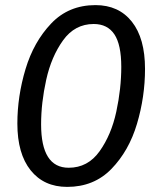

<svg xmlns="http://www.w3.org/2000/svg" viewBox="-20 -720 614 752"><path d="M548 -450Q548 -341 516.5 -235Q485 -129 416.5 -58.5Q348 12 243 12Q152 12 100 -53Q48 -118 48 -236Q48 -343 80 -449.5Q112 -556 180.5 -628Q249 -700 354 -700Q445 -700 496.5 -635Q548 -570 548 -450ZM141 -233Q141 -63 249 -63Q324 -63 370 -127.5Q416 -192 435.5 -282.5Q455 -373 455 -458Q455 -545 428 -585.5Q401 -626 347 -626Q273 -626 227 -562Q181 -498 161 -407.5Q141 -317 141 -233Z"/></svg>

Font: Fira Sans Compressed
Style: Italic
Weight: 400
Width: 1
Italic angle: -8°
Designer: bBox Type GmbH & Carrois Corporate GbR & Edenspiekermann AG
Foundry: bBox Type GmbH & Carrois Corporate GbR & Edenspiekermann AG
Version: Version 4.301